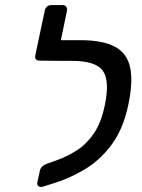

<svg xmlns="http://www.w3.org/2000/svg" viewBox="-20 -730 564 760"><path d="M149 9Q139 12 132.5 7Q126 2 128 -9L138 -55Q142 -73 166 -82L208 -97Q251 -113 288 -137.5Q325 -162 353 -204Q381 -246 395 -314Q415 -411 387 -450Q359 -489 265 -489H235Q233 -489 232 -489L138 -490Q115 -490 120 -512L157 -687Q162 -710 185 -710H227Q237 -710 242 -703.5Q247 -697 245 -687L221 -571H297Q388 -571 436 -544.5Q484 -518 495.5 -461Q507 -404 487 -311Q467 -218 421.5 -157Q376 -96 316 -60Q256 -24 194 -5Z"/></svg>

Font: Lubike
Style: Italic
Weight: 400
Italic angle: -12°
Foundry: Honoka55
Version: Version 1.000;July 22, 2022;FontCreator 14.0.0.2862 64-bit